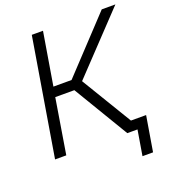

<svg xmlns="http://www.w3.org/2000/svg" viewBox="-156 -844 999 1117"><g transform="rotate(-20 343.5 -286.0)"><path d="M48.8 0 169.4 -727.5H238.8L184.6 -401.4H296.9L602.5 -727.5H687L352.1 -374L578.1 0H496.1L292 -340.3H173.8L118.2 0ZM533.2 156.2 559.1 0H517.1L526.9 -61.5H634.8L598.6 156.2Z"/></g></svg>

Font: Inter 16pt Light
Style: Italic
Weight: 300
Italic angle: -9.3988°
Version: Version 4.001;git-66647c0bb